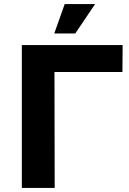

<svg xmlns="http://www.w3.org/2000/svg" viewBox="-20 -921 633 941"><path d="M87 0V-700H581L580 -568H247L248 0ZM246 -757 297 -901H446L349 -757Z"/></svg>

Font: Montserrat Z
Style: Bold
Weight: 700
Designer: Julieta Ulanovsky
Foundry: Julieta Ulanovsky
Version: Version 8.000